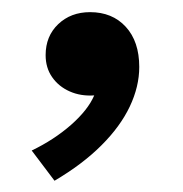

<svg xmlns="http://www.w3.org/2000/svg" viewBox="-20 -154 309 324"><path d="M72 151 33.5 100Q71 82 99.8 56.8Q128.5 31.5 139 7Q116 8.5 97.5 0.2Q79 -8 68 -23.8Q57 -39.5 57 -61Q57 -93 78.2 -113.2Q99.5 -133.5 132 -133.5Q169.5 -133.5 192.2 -108.8Q215 -84 215 -41Q215 -8 199 25.8Q183 59.5 151.2 91.2Q119.5 123 72 151Z"/></svg>

Font: Geologica Cursive
Style: Regular
Weight: 400
Designer: Sindre Bremnes, Frode Helland
Foundry: Monokrom Skriftforlag AS
Version: Version 1.010;gftools[0.9.28]